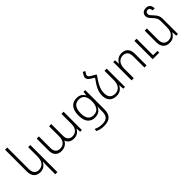

<svg xmlns="http://www.w3.org/2000/svg" viewBox="200 -2070 3610 3610"><g transform="rotate(-45 2005.0 -265.0)"><path d="M423 234V-1Q423 -55 427 -99H422Q402 -52 359.5 -21Q317 10 253 10Q173 10 127.5 -38.5Q82 -87 82 -180V-760H140V-189Q140 -114 173 -76.5Q206 -39 264 -39Q336 -39 379.5 -90Q423 -141 423 -239V-487H480V234Z M650 -169V-487H708V-178Q708 -110 740 -75Q772 -40 825 -40Q897 -40 938 -85Q979 -130 979 -222V-487H1037V-178Q1037 -110 1069 -75Q1101 -40 1154 -40Q1223 -40 1265.5 -85.5Q1308 -131 1308 -222V-487H1365V0H1320L1312 -88H1309Q1289 -46 1249 -18Q1209 10 1144 10Q1089 10 1048.5 -16.5Q1008 -43 993 -91H990Q971 -46 924.5 -18Q878 10 815 10Q739 10 694.5 -35.5Q650 -81 650 -169Z M1546 208V154Q1587 174 1626 184Q1665 194 1716 194Q1808 194 1845 152.5Q1882 111 1882 32V-5Q1882 -52 1886 -104H1882Q1863 -49 1817 -19.5Q1771 10 1709 10Q1616 10 1564 -51.5Q1512 -113 1512 -238Q1512 -365 1565.5 -431Q1619 -497 1720 -497Q1832 -497 1882 -403H1885L1894 -487H1940V22Q1940 130 1888.5 186.5Q1837 243 1715 243Q1664 243 1627.5 234.5Q1591 226 1546 208ZM1882 -247V-253Q1882 -344 1845.5 -396Q1809 -448 1729 -448Q1571 -448 1571 -237Q1571 -40 1719 -40Q1806 -40 1844 -98Q1882 -156 1882 -247Z M2511 -487V0H2465L2458 -99H2454Q2434 -52 2390.5 -21Q2347 10 2284 10Q2190 10 2140 -42Q2090 -94 2090 -192Q2090 -261 2120 -332.5Q2150 -404 2236 -521L2164 -566Q2100 -606 2100 -653Q2100 -680 2120 -712L2149 -762L2195 -738L2170 -700Q2155 -678 2155 -659Q2155 -628 2199 -602L2295 -546V-529Q2237 -447 2205.5 -390.5Q2174 -334 2161.5 -289Q2149 -244 2149 -195Q2149 -39 2293 -39Q2365 -39 2409 -90Q2453 -141 2453 -239V-487Z M2686 -487H2732L2739 -388H2743Q2763 -435 2806.5 -466Q2850 -497 2913 -497Q2994 -497 3039 -449Q3084 -401 3084 -307V0H3027V-298Q3027 -373 2994 -410.5Q2961 -448 2903 -448Q2831 -448 2787.5 -397.5Q2744 -347 2744 -249V0H2686ZM3248 -487H3306V-48H3422V0H3248Z M3919 0H3874L3866 -99H3863Q3842 -52 3799 -21Q3756 10 3692 10Q3612 10 3566.5 -38.5Q3521 -87 3521 -180V-487H3579V-189Q3579 -114 3612 -76.5Q3645 -39 3703 -39Q3775 -39 3818.5 -89.5Q3862 -140 3862 -239V-410Q3862 -476 3799 -542Q3756 -586 3739.5 -612.5Q3723 -639 3723 -668Q3723 -715 3753.5 -744Q3784 -773 3841 -773Q3894 -773 3922.5 -741Q3951 -709 3951 -650H3895Q3895 -724 3838 -724Q3811 -724 3796 -709.5Q3781 -695 3781 -672Q3781 -655 3785.5 -643.5Q3790 -632 3803.5 -615.5Q3817 -599 3849 -565Q3886 -526 3902.5 -491Q3919 -456 3919 -413Z"/></g></svg>

Font: Noto Sans Armenian Light
Style: Regular
Weight: 300
Designer: Monotype Design team
Foundry: Monotype Imaging Inc.
Version: Version 1.000